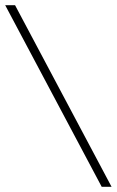

<svg xmlns="http://www.w3.org/2000/svg" viewBox="-63 -720 450 740"><path d="M-5 -700 367 0H329L-43 -700Z"/></svg>

Font: Moderustic ExtraBold
Style: Regular
Weight: 800
Designer: Tural Alisoy
Foundry: TAFT Foundry
Version: Version 2.120